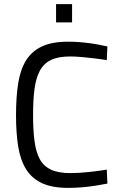

<svg xmlns="http://www.w3.org/2000/svg" viewBox="-20 -905 584 935"><path d="M312 10Q234 10 184.5 -13Q135 -36 107 -81Q79 -126 68.5 -192Q58 -258 58 -344Q58 -432 68.5 -499Q79 -566 107 -611Q135 -656 184.5 -679Q234 -702 312 -702Q348 -702 383.5 -698.5Q419 -695 450 -689.5Q481 -684 503 -679L500 -612Q478 -616 446 -620Q414 -624 381 -627Q348 -630 321 -630Q264 -630 228.5 -613Q193 -596 174 -560.5Q155 -525 148 -471.5Q141 -418 141 -344Q141 -272 148 -218.5Q155 -165 173.5 -130.5Q192 -96 228 -79Q264 -62 322 -62Q364 -62 414.5 -67.5Q465 -73 500 -79L503 -11Q479 -6 447 -1Q415 4 380 7Q345 10 312 10ZM253 -796V-885H331V-796Z"/></svg>

Font: Cairo
Style: Regular
Weight: 400
Designer: Mohamed Gaber, Accademia di Belle Arti di Urbino
Foundry: Kief Type Foundry, Accademia di Belle Arti di Urbino
Version: Version 3.120